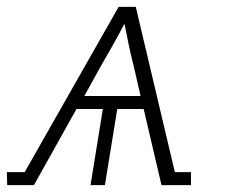

<svg xmlns="http://www.w3.org/2000/svg" viewBox="-41 -540 661 560"><path d="M-20 0 -21 -38H31L305 -520H355L469 -38H516V0H430L378 -222H301L265 0H223L259 -222H182L58 0ZM369 -260 349 -347Q341 -378 334.5 -409Q328 -440 322 -471Q306 -440 288.5 -409Q271 -378 253 -347L205 -260Z"/></svg>

Font: Iosevka Etoile Extralight
Style: Italic
Weight: 200
Italic angle: -9°
Designer: Belleve Invis
Foundry: Belleve Invis
Version: Version 22.1.2; ttfautohint (v1.8.4)